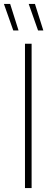

<svg xmlns="http://www.w3.org/2000/svg" viewBox="-46 -964 264 984"><path d="M82 0V-740H116V0ZM149 -808 101 -944H133L176 -808ZM22 -808 -26 -944H6L49 -808Z"/></svg>

Font: Encode Sans Condensed Thin
Style: Regular
Weight: 100
Width: 3
Designer: Multiple Designers
Foundry: Impallari Type
Version: Version 3.002